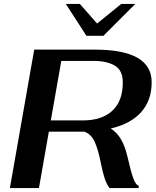

<svg xmlns="http://www.w3.org/2000/svg" viewBox="-20 -951 787 971"><path d="M540 -301Q572 -281 592.5 -245.5Q613 -210 626 -153Q640 -90 653 -52.5Q666 -15 682 -12L681 0H534Q519 -19 509 -50Q499 -81 490 -126Q477 -193 459.5 -232.5Q442 -272 407 -285H388H227L177 0H30L153 -700H460Q747 -700 747 -535Q747 -444 694.5 -384.5Q642 -325 540 -301ZM601 -534Q601 -595 561 -619Q521 -643 452 -643H290L237 -342H399Q495 -342 548 -391Q601 -440 601 -534ZM313 -931H384L471 -832L593 -931H664L503 -770H417Z"/></svg>

Font: Fahkwang SemiBold
Style: Italic
Weight: 600
Italic angle: -10°
Version: Version 1.000; ttfautohint (v1.6)